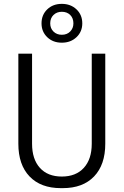

<svg xmlns="http://www.w3.org/2000/svg" viewBox="-20 -964 640 994"><path d="M295 10Q191 10 133 -50.5Q75 -111 75 -220V-686H146V-220Q146 -140 186.5 -95Q227 -50 300 -50Q373 -50 414 -95Q455 -140 455 -220V-686H525V-220Q525 -111 467 -50.5Q409 10 305 10ZM300 -743Q254 -743 224.5 -771.5Q195 -800 195 -843Q195 -887 224.5 -915.5Q254 -944 300 -944Q346 -944 376 -915.5Q406 -887 406 -843Q406 -800 376 -771.5Q346 -743 300 -743ZM300 -784Q327 -784 343.5 -801Q360 -818 360 -843Q360 -870 343.5 -886.5Q327 -903 300 -903Q274 -903 257 -886.5Q240 -870 240 -843Q240 -817 257 -800.5Q274 -784 300 -784Z"/></svg>

Font: Chivo Mono Medium ExtraLight
Style: Regular
Weight: 250
Monospace: yes
Version: Version 1.008